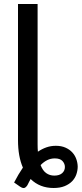

<svg xmlns="http://www.w3.org/2000/svg" viewBox="-20 -758 408 960"><path d="M251.5 120Q277 120 290.8 107.8Q304.5 95.5 304.5 77Q304.5 60.5 292.5 47.2Q280.5 34 254 34Q233.5 34 216 42.8Q198.5 51.5 183 67.5Q193.5 95 211 107.5Q228.5 120 251.5 120ZM168 -36Q168 -16 169.5 0.5Q190 -13.5 212 -21.2Q234 -29 259.5 -29Q286.5 -29 307 -20Q327.5 -11 341 3.5Q354.5 18 361.2 36.5Q368 55 368.5 74.5Q368.5 94 362 113.2Q355.5 132.5 341 147.8Q326.5 163 303.5 172.5Q280.5 182 248 182Q179 182 133 137Q129 144.5 125 152.2Q121 160 117 168Q109.5 179.5 101.5 181.8Q93.5 184 80 175L50.5 154.5Q61 134 72 115.5Q83 97 94.5 80Q70 24 70 -57V-738H168Z"/></svg>

Font: Lato 2
Style: Regular
Weight: 500
Designer: Lukasz Dziedzic with Adam Twardoch and Botio Nikoltchev
Foundry: tyPoland Lukasz Dziedzic
Version: Version 2.015; 2015-08-06; http://www.latofonts.com/